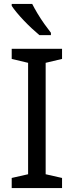

<svg xmlns="http://www.w3.org/2000/svg" viewBox="-20 -964 379 984"><path d="M298 0H40V-52L124 -71V-642L40 -662V-714H298V-662L214 -642V-71L298 -52ZM145 -944Q156 -922 172.5 -894.5Q189 -867 207.5 -841Q226 -815 241 -796V-784H182Q165 -798 144 -817.5Q123 -837 102.5 -858.5Q82 -880 65.5 -900Q49 -920 40 -934V-944Z"/></svg>

Font: Noto Sans Vithkuqi
Style: Regular
Weight: 400
Version: Version 1.001